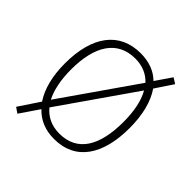

<svg xmlns="http://www.w3.org/2000/svg" viewBox="-168 -693 864 864"><g transform="rotate(45 264.5 -260.5)"><path d="M473 -265C473 -348 456 -417 422 -466L478 -550L451 -567L399 -491C368 -522 325 -539 270 -539C136 -539 61 -439 61 -266C61 -185 78 -119 110 -71L44 28L70 46L132 -45C165 -10 209 10 267 10C404 10 473 -96 473 -265ZM100 -266C100 -417 157 -505 270 -505C317 -505 353 -488 379 -460L132 -105C111 -146 100 -200 100 -266ZM434 -265C434 -115 382 -24 267 -24C217 -24 179 -43 152 -76L399 -431C423 -390 434 -332 434 -265Z"/></g></svg>

Font: Noto Sans Lao UI SemCond ExtLt
Style: Regular
Weight: 200
Width: 4
Designer: Monotype Design Team
Foundry: Monotype Imaging Inc.
Version: Version 2.000